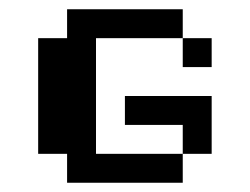

<svg xmlns="http://www.w3.org/2000/svg" viewBox="-20 -395 540 415"><path d="M125 -375H375V-312.5H187.5V-62.5H375V0H125V-62.5H62.5V-312.5H125ZM375 -312.5H437.5V-250H375ZM250 -187.5H437.5V-62.5H375V-125H250Z"/></svg>

Font: Half Eighties
Style: Regular
Weight: 400
Monospace: yes
Designer: Jayvee Enaguas (HarvettFox96)
Version: 20191127.01dev02